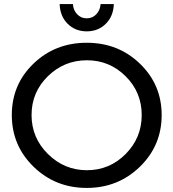

<svg xmlns="http://www.w3.org/2000/svg" viewBox="-20 -916 852 943"><path d="M338 -896Q340 -866 359 -846Q378 -826 406 -826Q434 -826 453 -846Q472 -866 474 -896H539Q537 -836 499.5 -799Q462 -762 406 -762Q350 -762 312.5 -799Q275 -836 273 -896ZM774 -351Q774 -201 667 -97Q560 7 406 7Q252 7 145 -97Q38 -201 38 -351Q38 -501 144.5 -603.5Q251 -706 406 -706Q561 -706 667.5 -603Q774 -500 774 -351ZM407 -620Q295 -620 215 -541.5Q135 -463 135 -351Q135 -239 215.5 -159.5Q296 -80 407 -80Q518 -80 597 -159.5Q676 -239 676 -351Q676 -463 597 -541.5Q518 -620 407 -620Z"/></svg>

Font: Montserrat arm
Style: Regular
Weight: 400
Designer: Julieta Ulanovsky
Foundry: Julieta Ulanovsky
Version: Version 6.000;PS 006.000;hotconv 1.0.88;makeotf.lib2.5.64775